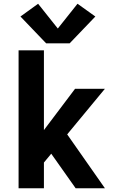

<svg xmlns="http://www.w3.org/2000/svg" viewBox="-20 -1003 616 1023"><path d="M79 0H214V-137L253 -184L383 0H539L338 -287L539 -530H380L214 -310V-735H79ZM226 -772H351L488 -915L393 -983L288 -851L183 -983L89 -915Z"/></svg>

Font: Iosevka Sparkle Extrabold
Style: Regular
Weight: 800
Designer: Belleve Invis
Foundry: Belleve Invis
Version: Version 4.5.0; ttfautohint (v1.8.3)